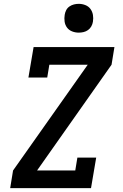

<svg xmlns="http://www.w3.org/2000/svg" viewBox="-20 -980 640 1000"><path d="M33 0 48 -92 437 -643H237L226 -576H128L155 -735H576L561 -643L173 -92H372L383 -159H481L454 0ZM390 -810Q372 -810 355.5 -816.5Q339 -823 329 -836.5Q319 -850 316.5 -867.5Q314 -885 317 -903Q319 -916 325 -927.5Q331 -939 342 -946.5Q353 -954 365.5 -957Q378 -960 390 -960Q408 -960 424.5 -953.5Q441 -947 451 -933.5Q461 -920 464 -902.5Q467 -885 464 -867Q462 -854 455.5 -842.5Q449 -831 438.5 -823.5Q428 -816 415.5 -813Q403 -810 390 -810Z"/></svg>

Font: Iosevka Slab Semibold Extended
Style: Italic
Weight: 600
Width: 7
Italic angle: -9°
Monospace: yes
Designer: Belleve Invis
Foundry: Belleve Invis
Version: Version 11.1.0; ttfautohint (v1.8.3)